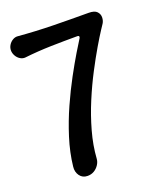

<svg xmlns="http://www.w3.org/2000/svg" viewBox="-130 -692 708 850"><g transform="rotate(-20 224.5 -266.5)"><path d="M136 77Q112 77 99 59Q86 41 89 16Q96 -48 117 -114.5Q138 -181 166 -243.5Q194 -306 223 -359.5Q252 -413 275.5 -452Q299 -491 310 -508Q313 -513 311.5 -516.5Q310 -520 304 -520Q241 -520 179 -518.5Q117 -517 55 -510Q43 -509 31.5 -516Q20 -523 13 -535.5Q6 -548 6 -561Q6 -574 13 -585.5Q20 -597 31.5 -604Q43 -611 55 -610Q138 -603 221 -601.5Q304 -600 386 -600Q414 -600 425 -588Q436 -576 435.5 -560.5Q435 -545 428 -534Q428 -534 412.5 -510.5Q397 -487 372.5 -445.5Q348 -404 319.5 -349.5Q291 -295 265 -233Q239 -171 221 -106.5Q203 -42 199 19Q198 34 189 47.5Q180 61 166.5 69Q153 77 136 77Z"/></g></svg>

Font: Winky Sans
Style: Regular
Weight: 400
Designer: Simon Atzbach
Foundry: typofactur
Version: Version 1.205